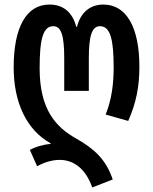

<svg xmlns="http://www.w3.org/2000/svg" viewBox="-20 -573 673 843"><path d="M385 250 475 215C445 127 395 81 314 35C227 -14 154 -90 154 -273C154 -402 169 -458 214 -458C249 -458 262 -417 262 -317V-174H370V-317C370 -417 384 -458 419 -458C464 -458 479 -401 479 -278C479 -205 471 -139 444 -70L543 -42C579 -124 592 -195 592 -280C592 -453 535 -553 434 -553C376 -553 334 -519 318 -455H315C298 -519 258 -553 197 -553C95 -553 40 -452 40 -277C40 -126 95 -3 202 56V59C166 62 133 73 111 85L143 157C175 139 210 129 242 129C303 129 356 167 385 250Z"/></svg>

Font: Noto Sans Georgian ExtraCondensed SemiBold
Style: Regular
Weight: 600
Width: 2
Designer: Monotype Design Team, Akaki Razmadze
Foundry: Google LLC
Version: Version 2.005